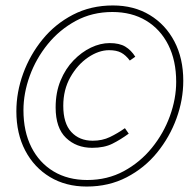

<svg xmlns="http://www.w3.org/2000/svg" viewBox="-20 -672 700 704"><path d="M298 12Q221 12 163 -23Q105 -58 72.5 -120Q40 -182 40 -264Q40 -334 65 -402.5Q90 -471 136 -527.5Q182 -584 247.5 -618Q313 -652 394 -652Q471 -652 529 -617Q587 -582 619.5 -520Q652 -458 652 -376Q652 -306 627 -237.5Q602 -169 556 -112.5Q510 -56 444.5 -22Q379 12 298 12ZM300 -12Q374 -12 434 -44.5Q494 -77 537 -130Q580 -183 603 -246.5Q626 -310 626 -372Q626 -450 597 -507.5Q568 -565 515.5 -596.5Q463 -628 392 -628Q318 -628 258 -595.5Q198 -563 155 -510Q112 -457 89 -393.5Q66 -330 66 -268Q66 -190 95 -132.5Q124 -75 176.5 -43.5Q229 -12 300 -12ZM318 -130Q260 -130 222 -166.5Q184 -203 184 -278Q184 -333 202 -376.5Q220 -420 249.5 -450.5Q279 -481 313.5 -497.5Q348 -514 382 -514Q418 -514 439.5 -501Q461 -488 476 -464L456 -450Q441 -470 424 -479Q407 -488 380 -488Q342 -488 303 -461.5Q264 -435 238 -389Q212 -343 212 -284Q212 -220 241.5 -188Q271 -156 320 -156Q355 -156 383 -169.5Q411 -183 438 -202L452 -182Q422 -160 392 -145Q362 -130 318 -130Z"/></svg>

Font: Source Sans 3 VF
Style: Italic
Weight: 200
Italic angle: -11°
Designer: Paul D. Hunt
Foundry: Adobe Systems Incorporated
Version: Version 3.042;hotconv 1.0.118;makeotfexe 2.5.65603